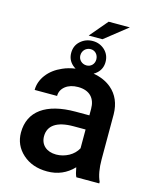

<svg xmlns="http://www.w3.org/2000/svg" viewBox="-121 -892 784 981"><g transform="rotate(15 270.5 -401.0)"><path d="M250 -715.8H322.8L442.4 -810.5H330.1ZM497.6 0V-8.3C484.4 -36.6 477.5 -74.7 477.5 -122.1V-360.4C476.6 -416.5 457.5 -460.4 420.9 -491.7C395 -513.7 362.8 -527.8 324.7 -534.2C331.1 -537.6 336.9 -542 342.8 -547.4C359.9 -563.5 368.2 -583.5 368.2 -607.4C368.2 -632.3 359.4 -653.3 341.8 -669.9C324.2 -686 303.2 -694.3 278.3 -694.3C252.9 -694.3 231.4 -686 213.4 -669.9C195.3 -653.8 186.5 -632.8 186.5 -607.4C186.5 -583 195.3 -563 212.9 -546.9C217.8 -542.5 223.1 -538.6 229 -535.2C205.1 -531.7 183.1 -525.9 162.6 -516.6C129.4 -502.4 103 -482.4 84 -457.5C64.9 -432.1 55.2 -404.8 55.2 -376H173.8C173.8 -397 182.6 -414.1 199.7 -427.7C216.8 -440.9 239.3 -447.8 266.1 -447.8C328.6 -447.8 358.9 -412.1 358.9 -357.4V-322.8H286.1C130.4 -322.8 43.9 -260.7 43.9 -147.9C43.9 -103.5 60.5 -65.9 94.2 -35.6C127.9 -5.4 170.9 9.8 224.1 9.8C278.8 9.8 325.2 -9.8 362.8 -49.3C366.7 -26.4 371.1 -10.3 376.5 0ZM234.9 -607.4C234.9 -632.8 254.4 -651.4 278.3 -651.4C301.8 -651.4 319.3 -632.8 319.3 -607.4C319.3 -583.5 301.8 -565.4 278.3 -565.4C254.4 -565.4 234.9 -583.5 234.9 -607.4ZM246.1 -85.4C195.3 -85.4 162.6 -114.7 162.6 -160.2C162.6 -216.3 207 -248 294.9 -248H358.9V-148.4C348.6 -129.4 333 -113.8 312.5 -102.5C291.5 -91.3 269.5 -85.4 246.1 -85.4Z"/></g></svg>

Font: Roboto Medium
Style: Regular
Weight: 500
Designer: Google
Version: Version 2.137; 2017